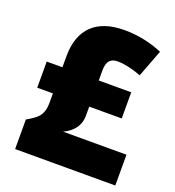

<svg xmlns="http://www.w3.org/2000/svg" viewBox="-132 -829 850 933"><g transform="rotate(20 293.0 -362.5)"><path d="M353 -725.1C209 -725.1 130.9 -649.9 130.9 -509.8V-452.1H49.8V-316.9H130.9V-269C130.9 -251 128.9 -235.4 124.5 -223.1C120.1 -210.9 113.8 -199.7 104.5 -190.4C95.2 -180.7 77.1 -168 50.8 -152.8V0H568.8V-159.2H241.2C293 -184.1 318.8 -221.2 318.8 -270V-316.9H486.8V-452.1H318.8V-503.9C318.8 -550.3 336.4 -570.8 374 -570.8C407.7 -570.8 448.7 -562 497.1 -543.9L550.8 -685.1C487.3 -711.9 421.4 -725.1 353 -725.1Z"/></g></svg>

Font: Sahel Black
Style: Bold
Weight: 900
Foundry: Saber Rastikerdar (saber.rastikerdar@gmail.com)
Version: Version 3.4.0